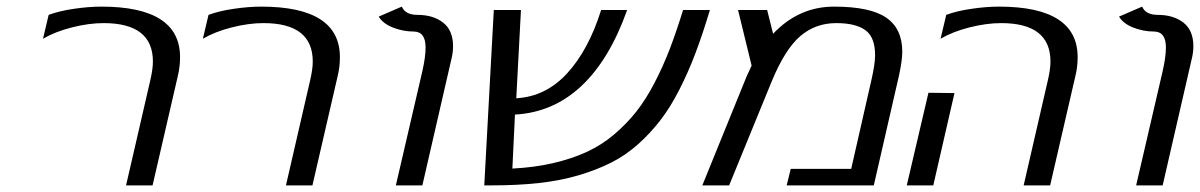

<svg xmlns="http://www.w3.org/2000/svg" viewBox="-20 -560 3625 580"><path d="M127 -515.1Q158.7 -526.9 203.4 -533.4Q248 -540 286.1 -540Q523.9 -540 523.9 -387.2Q523.9 -357.9 517.1 -330.1L440.9 0H360.8L434.1 -317.9Q441.9 -351.6 441.9 -374Q441.9 -490.2 293 -490.2Q248.5 -490.2 197.5 -477.3Q146.5 -464.4 109.9 -442.9Z M609.9 -515.1Q641.6 -526.9 686.3 -533.4Q731 -540 769 -540Q1006.8 -540 1006.8 -387.2Q1006.8 -357.9 1000 -330.1L923.8 0H843.8L917 -317.9Q924.8 -351.6 924.8 -374Q924.8 -490.2 775.9 -490.2Q731.4 -490.2 680.4 -477.3Q629.4 -464.4 592.8 -442.9Z M1229 -464.8Q1197.8 -464.8 1167.5 -476.6Q1137.2 -488.3 1124 -509.8L1193.8 -540Q1204.6 -515.1 1240.7 -515.1Q1288.6 -515.1 1318.6 -491.7Q1348.6 -468.3 1348.6 -419.9Q1348.6 -400.4 1342.8 -377.9L1255.9 0H1175.8L1255.9 -345.2Q1265.6 -387.7 1265.6 -417Q1265.6 -464.8 1229 -464.8Z M1471.7 -529.8H1553.7L1539.6 -263.2Q1628.9 -268.1 1693.6 -338.9Q1758.3 -409.7 1795.9 -529.8H1874.5Q1821.3 -379.9 1736.1 -300Q1650.9 -220.2 1535.6 -213.9L1527.8 -50.8Q1595.2 -54.2 1651.6 -67.4Q1708 -80.6 1752.9 -101.3Q1797.9 -122.1 1835.7 -154.3Q1873.5 -186.5 1902.6 -223.4Q1931.6 -260.3 1957.5 -310.3Q1983.4 -360.4 2003.2 -411.9Q2022.9 -463.4 2043.5 -529.8H2124.5Q2102.5 -456.5 2080.8 -399.2Q2059.1 -341.8 2032.2 -289.1Q2005.4 -236.3 1975.3 -197.3Q1945.3 -158.2 1907.7 -124.5Q1870.1 -90.8 1825.9 -68.6Q1781.7 -46.4 1727.1 -30.3Q1672.4 -14.2 1607.9 -7.1Q1543.5 0 1465.8 0H1442.9Z M2101.6 0 2235.4 -329.1Q2243.7 -347.7 2250.5 -361.8L2209.5 -529.8H2297.4L2315.4 -458Q2393.1 -540 2499.5 -540Q2608.4 -540 2657 -506.8Q2705.6 -473.6 2705.6 -403.8Q2705.6 -377 2695.3 -330.1L2619.6 0H2356.4L2368.7 -49.8H2551.3L2612.3 -317.9Q2623.5 -366.7 2623.5 -393.1Q2623.5 -447.8 2594 -469Q2564.5 -490.2 2506.3 -490.2Q2443.4 -490.2 2397.5 -450.9Q2351.6 -411.6 2311.5 -314.9L2182.6 0Z M2863.3 -278.8 2799.3 0H2719.2L2784.7 -279.8ZM2838.4 -515.1Q2870.1 -526.9 2914.8 -533.4Q2959.5 -540 2997.6 -540Q3235.4 -540 3235.4 -387.2Q3235.4 -357.9 3228.5 -330.1L3152.3 0H3072.3L3145.5 -317.9Q3153.3 -351.6 3153.3 -374Q3153.3 -490.2 3004.4 -490.2Q2960 -490.2 2908.9 -477.3Q2857.9 -464.4 2821.3 -442.9Z M3465.3 -464.8Q3434.1 -464.8 3403.8 -476.6Q3373.5 -488.3 3360.4 -509.8L3430.2 -540Q3440.9 -515.1 3477.1 -515.1Q3524.9 -515.1 3554.9 -491.7Q3585 -468.3 3585 -419.9Q3585 -400.4 3579.1 -377.9L3492.2 0H3412.1L3492.2 -345.2Q3502 -387.7 3502 -417Q3502 -464.8 3465.3 -464.8Z"/></svg>

Font: Pfennig
Style: Italic
Weight: 500
Italic angle: -13°
Version: Version 20120410 ; ttfautohint (v0.8)